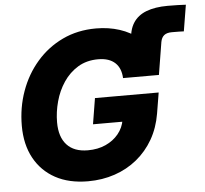

<svg xmlns="http://www.w3.org/2000/svg" viewBox="-56 -878 1013 950"><g transform="rotate(-5 450.5 -403.5)"><path d="M611.8 -499 616.2 -658.2Q616.7 -715.3 639.2 -750.7Q661.6 -786.1 705.1 -802.7Q748.5 -819.3 811 -819.3Q839.4 -819.3 862.5 -818.6Q885.7 -817.9 901.4 -816.9L879.9 -686.5Q870.1 -687 854 -687.3Q837.9 -687.5 820.3 -687.5Q795.4 -687.5 782 -676.8Q768.6 -666 764.6 -643.6L738.3 -482.4ZM343.8 11.2Q249.5 11.2 181.9 -25.6Q114.3 -62.5 77.4 -130.1Q40.5 -197.8 40.5 -290.5Q40.5 -381.3 69.6 -462.2Q98.6 -543 152.6 -605.2Q206.5 -667.5 281.2 -703.1Q356 -738.8 447.8 -738.8Q510.7 -738.8 564.9 -721.2Q619.1 -703.6 659.2 -669.9Q699.2 -636.2 720.5 -588.9Q741.7 -541.5 737.8 -482.4H560.1Q559.1 -506.3 551.5 -525.6Q543.9 -544.9 529.5 -558.3Q515.1 -571.8 494.1 -578.9Q473.1 -585.9 445.3 -585.9Q387.7 -585.9 344.7 -559.8Q301.8 -533.7 272.9 -490.7Q244.1 -447.8 230 -395.8Q215.8 -343.8 215.8 -292.5Q215.8 -219.7 251.7 -180.7Q287.6 -141.6 356 -141.6Q405.8 -141.6 444.6 -159.2Q483.4 -176.8 508.3 -207.3Q533.2 -237.8 539.6 -276.9L574.7 -267.6H392.1L413.1 -396H729.5L712.4 -292.5Q700.7 -222.7 668.5 -166.5Q636.2 -110.4 587.4 -70.6Q538.6 -30.8 476.6 -9.8Q414.6 11.2 343.8 11.2Z"/></g></svg>

Font: Inter 28pt ExtraBold
Style: Italic
Weight: 800
Italic angle: -9.3988°
Designer: Rasmus Andersson
Foundry: rsms
Version: Version 4.001;git-66647c0bb